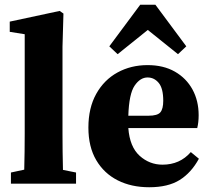

<svg xmlns="http://www.w3.org/2000/svg" viewBox="-20 -773 884 808"><path d="M26 0V-47L82 -59Q83 -97 83.5 -135Q84 -173 84 -210V-629L21 -639V-682L231 -727L247 -716L243 -576V-210Q243 -172 243.5 -134Q244 -96 245 -58L300 -47V0Z M601 -447Q570 -447 546.5 -412.5Q523 -378 520 -286H605Q643 -286 655 -300.5Q667 -315 667 -349Q667 -401 648 -424Q629 -447 601 -447ZM608 15Q533 15 475.5 -14Q418 -43 385 -99Q352 -155 352 -236Q352 -319 385 -378Q418 -437 474.5 -468Q531 -499 601 -499Q668 -499 716 -471.5Q764 -444 790 -396.5Q816 -349 816 -288Q816 -258 810 -234H520Q526 -155 567.5 -117.5Q609 -80 664 -80Q737 -80 783 -133L817 -105Q785 -46 736 -15.5Q687 15 608 15ZM729 -545 602 -647 475 -545 440 -578 570 -753H634L764 -578Z"/></svg>

Font: Source Serif 4
Style: Bold
Weight: 700
Designer: Frank Grießhammer
Foundry: Adobe
Version: Version 4.005;hotconv 1.1.0;makeotfexe 2.6.0